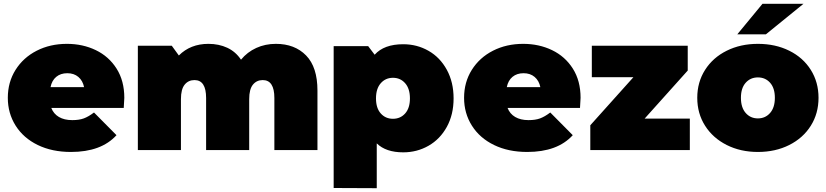

<svg xmlns="http://www.w3.org/2000/svg" viewBox="-20 -787 4334 1007"><path d="M629 -221H249Q261 -190 289 -173.5Q317 -157 359 -157Q395 -157 419.5 -166Q444 -175 473 -197L591 -78Q511 10 352 10Q253 10 178 -26.5Q103 -63 62 -128Q21 -193 21 -274Q21 -356 61.5 -420.5Q102 -485 172.5 -521Q243 -557 331 -557Q414 -557 482.5 -524Q551 -491 591.5 -427Q632 -363 632 -274Q632 -269 629 -221ZM245 -330H421Q414 -364 391 -383.5Q368 -403 333 -403Q298 -403 275 -384Q252 -365 245 -330Z M1645 -312V0H1419V-273Q1419 -367 1358 -367Q1326 -367 1306.5 -343Q1287 -319 1287 -267V0H1061V-273Q1061 -367 1000 -367Q968 -367 948.5 -343Q929 -319 929 -267V0H703V-547H881L918 -496Q979 -557 1073 -557Q1128 -557 1172 -536.5Q1216 -516 1244 -474Q1277 -514 1324 -535.5Q1371 -557 1427 -557Q1526 -557 1585.5 -496Q1645 -435 1645 -312Z M1730 199V-545H1911L1945 -500Q1994 -555 2095 -555Q2167 -555 2227.5 -520.5Q2288 -486 2323.5 -421Q2359 -356 2359 -271Q2359 -186 2323.5 -121.5Q2288 -57 2227.5 -22.5Q2167 12 2095 12Q2004 12 1956 -35V200ZM1952 -271Q1952 -220 1977 -192Q2002 -164 2041 -164Q2080 -164 2105 -192Q2130 -220 2130 -271Q2130 -322 2105 -350.5Q2080 -379 2041 -379Q2002 -379 1977 -350.5Q1952 -322 1952 -271Z M3022 -221H2642Q2654 -190 2682 -173.5Q2710 -157 2752 -157Q2788 -157 2812.5 -166Q2837 -175 2866 -197L2984 -78Q2904 10 2745 10Q2646 10 2571 -26.5Q2496 -63 2455 -128Q2414 -193 2414 -274Q2414 -356 2454.5 -420.5Q2495 -485 2565.5 -521Q2636 -557 2724 -557Q2807 -557 2875.5 -524Q2944 -491 2984.5 -427Q3025 -363 3025 -274Q3025 -269 3022 -221ZM2638 -330H2814Q2807 -364 2784 -383.5Q2761 -403 2726 -403Q2691 -403 2668 -384Q2645 -365 2638 -330Z M3598 -165V0H3076V-130L3302 -382H3084V-547H3587V-417L3361 -165Z M3637 -274Q3637 -356 3678 -420.5Q3719 -485 3791.5 -521Q3864 -557 3955 -557Q4047 -557 4119.5 -521Q4192 -485 4232.5 -420.5Q4273 -356 4273 -274Q4273 -192 4232.5 -127.5Q4192 -63 4119.5 -26.5Q4047 10 3955 10Q3864 10 3791.5 -26.5Q3719 -63 3678 -127.5Q3637 -192 3637 -274ZM4044 -274Q4044 -325 4019 -353Q3994 -381 3955 -381Q3916 -381 3891 -353Q3866 -325 3866 -274Q3866 -223 3891 -194.5Q3916 -166 3955 -166Q3994 -166 4019 -194.5Q4044 -223 4044 -274ZM3979 -767H4194L3997 -607H3847Z"/></svg>

Font: AtCorfu Sans
Style: AtCorfu Sans Black
Weight: 900
Designer: Kostas Teopoulos
Foundry: Kostas Teopoulos
Version: Version 1.00 July 8, 2025, initial release